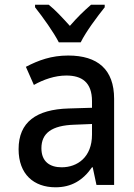

<svg xmlns="http://www.w3.org/2000/svg" viewBox="-20 -786 570 816"><path d="M230 -606H323C345 -651 393 -715 425 -755V-766H367C334 -737 310 -714 277 -676C246 -710 215 -744 187 -766H129V-755C163 -712 208 -649 230 -606ZM216 10C283 10 332 -19 371 -75H374L390 0H465V-366C465 -491 395 -550 270 -550C198 -550 144 -530 90 -502L124 -425C165 -448 213 -465 262 -465C327 -465 371 -437 371 -356V-328L272 -325C134 -321 59 -267 59 -152C59 -45 124 10 216 10ZM242 -75C193 -75 156 -98 156 -156C156 -220 200 -253 296 -256L371 -259V-214C371 -118 309 -75 242 -75Z"/></svg>

Font: Noto Sans Mono Condensed Medium
Style: Regular
Weight: 500
Width: 3
Designer: Monotype Design Team
Foundry: Monotype Imaging Inc.
Version: Version 2.014